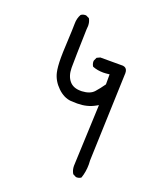

<svg xmlns="http://www.w3.org/2000/svg" viewBox="-139 -845 779 931"><g transform="rotate(20 250.0 -380.0)"><path d="M368.2 -2.9Q381.8 -2.9 391.1 -10.3Q402.8 -43.9 402.8 -82Q402.8 -91.8 401.9 -102.5L417.5 -546.9Q418 -552.2 418 -557.9Q418 -563.5 417 -568.4Q415 -577.1 409.9 -582Q404.8 -586.9 395 -588.4H277.8L261.2 -580.6L253.4 -563.5Q252.9 -561.5 252.9 -559.6Q252.9 -545.4 260.7 -534.2Q286.1 -524.4 315.9 -524.4Q327.6 -524.4 348.1 -526.9V-475.1Q329.1 -447.8 311 -427.7Q291.5 -405.8 249.5 -403.8Q246.1 -403.8 243.2 -403.8Q205.1 -403.8 185.5 -426.8Q164.6 -451.2 164.1 -492.7Q164.1 -496.1 164.1 -500.5Q164.1 -545.9 168.5 -693.8Q169.9 -703.6 169.9 -711.9Q169.9 -732.4 160.6 -748.5L144.5 -756.3Q142.6 -756.8 138.4 -756.8Q134.3 -756.8 128.4 -755.1Q122.6 -753.4 117.2 -749Q105 -727.5 105 -700.2Q105 -685.1 104 -662.1Q102.5 -624 100.6 -585.9Q98.6 -547.9 98.6 -522.9Q98.6 -474.1 105 -446.8Q114.3 -407.2 146.7 -375.7Q179.2 -344.2 216.3 -341.3Q231 -340.3 248.5 -340.3Q299.8 -340.3 339.4 -362.8L350.6 -369.1Q337.4 -53.2 337.4 -51.3Q337.4 -29.3 348.1 -11.7L364.3 -3.4Q366.2 -2.9 368.2 -2.9Z"/></g></svg>

Font: Bakudai
Style: ExtraLight
Weight: 200
Version: Version 1.48